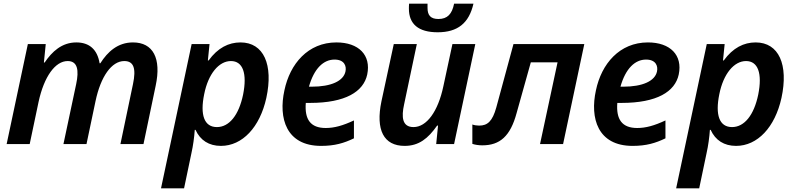

<svg xmlns="http://www.w3.org/2000/svg" viewBox="-20 -781 4309 1041"><path d="M16 0H141L189 -228C219 -367 280 -450 347 -450C401 -450 409 -400 393 -325L324 0H449L498 -233C526 -366 585 -450 654 -450C705 -450 719 -410 701 -325L633 0H758L824 -316C856 -465 810 -551 701 -551C619 -551 564 -501 524 -438H520C508 -512 465 -551 394 -551C315 -551 262 -501 222 -442H218L228 -542H131Z M853 240H978L1018 49C1027 9 1033 -35 1036 -77H1040C1066 -20 1113 10 1178 10C1294 10 1389 -91 1424 -250C1463 -430 1410 -551 1284 -551C1220 -551 1161 -522 1111 -453H1107L1116 -542H1019ZM1156 -92C1087 -92 1064 -158 1087 -270C1109 -381 1167 -450 1232 -450C1297 -450 1321 -383 1298 -268C1275 -157 1223 -92 1156 -92Z M1721 10C1795 10 1845 -5 1899 -31V-128C1839 -100 1793 -87 1746 -87C1663 -87 1631 -134 1638 -223H1661C1853 -223 1951 -284 1971 -377C1993 -482 1925 -551 1804 -551C1650 -551 1552 -435 1522 -291C1489 -141 1531 10 1721 10ZM1794 -458C1846 -458 1860 -424 1853 -393C1842 -342 1776 -311 1670 -311H1655C1683 -410 1734 -458 1794 -458Z M2353 -606C2462 -606 2523 -656 2547 -761H2442C2431 -705 2406 -678 2357 -678C2315 -678 2298 -698 2298 -738C2298 -747 2298 -751 2298 -761H2198C2197 -750 2197 -740 2197 -734C2197 -651 2248 -606 2353 -606ZM2174 10C2251 10 2301 -30 2350 -100H2355L2345 0H2442L2557 -542H2433L2384 -314C2355 -176 2293 -92 2222 -92C2160 -92 2156 -147 2171 -215L2240 -542H2115L2048 -231C2016 -77 2060 10 2174 10Z M2595 7C2690 7 2747 -42 2781 -168L2858 -443H3003L2908 0H3033L3148 -542H2764L2671 -199C2650 -123 2623 -100 2578 -100C2565 -100 2552 -102 2541 -106V-1C2556 4 2575 7 2595 7Z M3410 10C3484 10 3534 -5 3588 -31V-128C3528 -100 3482 -87 3435 -87C3352 -87 3320 -134 3327 -223H3350C3542 -223 3640 -284 3660 -377C3682 -482 3614 -551 3493 -551C3339 -551 3241 -435 3211 -291C3178 -141 3220 10 3410 10ZM3483 -458C3535 -458 3549 -424 3542 -393C3531 -342 3465 -311 3359 -311H3344C3372 -410 3423 -458 3483 -458Z M3646 240H3771L3811 49C3820 9 3826 -35 3829 -77H3833C3859 -20 3906 10 3971 10C4087 10 4182 -91 4217 -250C4256 -430 4203 -551 4077 -551C4013 -551 3954 -522 3904 -453H3900L3909 -542H3812ZM3949 -92C3880 -92 3857 -158 3880 -270C3902 -381 3960 -450 4025 -450C4090 -450 4114 -383 4091 -268C4068 -157 4016 -92 3949 -92Z"/></svg>

Font: Noto Sans SemiBold
Style: Italic
Weight: 600
Italic angle: -12°
Designer: Monotype Design Team
Foundry: Monotype Imaging Inc.
Version: Version 2.013